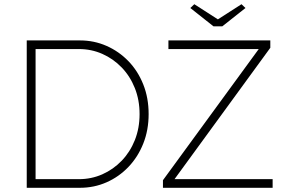

<svg xmlns="http://www.w3.org/2000/svg" viewBox="-20 -892 1374 912"><path d="M107 0V-700H360Q427 -700 486 -674Q545 -648 590 -601.5Q635 -555 660.5 -491Q686 -427 686 -350Q686 -274 660.5 -210Q635 -146 590 -99Q545 -52 486 -26Q427 0 360 0ZM355 -659H149V-41H355Q414 -41 466 -64Q518 -87 558 -128.5Q598 -170 620.5 -226.5Q643 -283 643 -350Q643 -417 620.5 -473.5Q598 -530 558 -571.5Q518 -613 466 -636Q414 -659 355 -659ZM754 0V-36L1209 -659H780V-700H1264V-665L809 -41H1275V0ZM994 -767 884 -854 903 -872 1015 -800 1127 -872 1146 -854 1036 -767Z"/></svg>

Font: Readex Pro Light
Style: Regular
Weight: 300
Designer: Bonnie Shaver-Troup, Thomas Jockin
Foundry: Lexend
Version: Version 1.200; ttfautohint (v1.8.3)